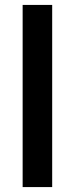

<svg xmlns="http://www.w3.org/2000/svg" viewBox="-20 -760 304 780"><path d="M72 -740H192V0H72Z"/></svg>

Font: Lexend SemiBold
Style: Regular
Weight: 600
Designer: Bonnie Shaver-Troup, Thomas Jockin
Foundry: Lexend
Version: Version 1.005; ttfautohint (v1.8.3)